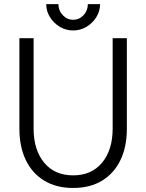

<svg xmlns="http://www.w3.org/2000/svg" viewBox="-20 -909 714 937"><path d="M144 -722.7V-281.2Q144 -177.7 195.3 -115.5Q246.6 -53.2 336.9 -53.2Q427.2 -53.2 478.5 -115.5Q529.8 -177.7 529.8 -281.2V-722.7H599.1V-281.2Q599.1 -193.4 568.1 -128.4Q537.1 -63.5 478.5 -27.6Q419.9 8.3 336.9 8.3Q254.4 8.3 195.6 -27.6Q136.7 -63.5 105.7 -128.4Q74.7 -193.4 74.7 -281.2V-722.7ZM336.9 -760.3Q301.8 -760.3 272 -778.1Q242.2 -795.9 223.9 -825.2Q205.6 -854.5 205.6 -888.7H265.1Q265.1 -857.4 286.4 -835Q307.6 -812.5 336.9 -812.5Q366.7 -812.5 387.7 -835Q408.7 -857.4 408.7 -888.7H468.3Q468.3 -854.5 450 -825.2Q431.6 -795.9 401.9 -778.1Q372.1 -760.3 336.9 -760.3Z"/></svg>

Font: Giphurs Light
Style: Regular
Weight: 300
Version: Version 0.920; ttfautohint (v1.8.4.7-5d5b)